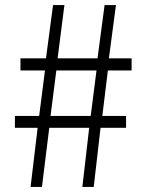

<svg xmlns="http://www.w3.org/2000/svg" viewBox="-20 -740 575 760"><path d="M101 0H146L175 -234H333L306 0H351L378 -234H479V-281H385L407 -461H501V-509H411L439 -720H394L366 -509H208L235 -720H190L162 -509H61V-461H158C151 -401 142 -341 135 -281H39V-234H129ZM180 -281C187 -341 196 -401 203 -461H362C355 -401 346 -341 339 -281Z"/></svg>

Font: Spoqa Han Sans Neo Light
Style: Regular
Weight: 300
Designer: [Spoqa Han Sans Neo] Dong-huui Kim ___ Younghwa Kang ___ Yujin Lee ___ [Noto Sans] Ryoko NISHIZUKA ____ (kana & ideograp
Foundry: Spoqa (http://www.spoqa-han-sans.com)
Version: Version 1.100;hotconv 1.0.109;makeotfexe 2.5.65596